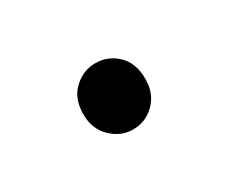

<svg xmlns="http://www.w3.org/2000/svg" viewBox="-38 -179 326 274"><g transform="rotate(-30 125.0 -41.5)"><path d="M125 13Q105 13 89.5 -2Q74 -17 74 -41Q74 -67 89.5 -81.5Q105 -96 125 -96Q146 -96 161 -81.5Q176 -67 176 -41Q176 -17 161 -2Q146 13 125 13Z"/></g></svg>

Font: Noto Sans HK Thin Light
Style: Regular
Weight: 300
Version: Version 2.004-H2;hotconv 1.0.118;makeotfexe 2.5.65603